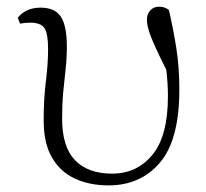

<svg xmlns="http://www.w3.org/2000/svg" viewBox="-20 -541 617 575"><path d="M40 -470.2 33.2 -487.8Q43.5 -501.5 60.8 -509.8Q78.1 -518.1 102.1 -518.1Q144.5 -518.1 162.4 -490.7Q180.2 -463.4 180.2 -401.9Q180.2 -366.2 176.5 -333.7Q172.9 -301.3 169.4 -265.9Q166 -230.5 166 -185.1Q166 -101.6 204.6 -61.3Q243.2 -21 315.9 -21Q390.1 -21 436.5 -77.4Q482.9 -133.8 482.9 -252.9Q482.9 -272.5 481.7 -291.3Q480.5 -310.1 478 -332Q444.3 -399.4 432.1 -430.9Q419.9 -462.4 419.9 -481.9Q419.9 -499 430.2 -510Q440.4 -521 456.1 -521Q465.8 -521 472.9 -518.3Q480 -515.6 485.8 -511.2Q498.5 -457 507.8 -398.4Q517.1 -339.8 517.1 -272.9Q517.1 -122.1 459 -54Q400.9 14.2 305.2 14.2Q248.5 14.2 204.8 -5.9Q161.1 -25.9 136 -68.6Q110.8 -111.3 110.8 -180.2Q110.8 -245.1 117.4 -297.6Q124 -350.1 124 -395Q124 -439.9 113.3 -456.5Q102.5 -473.1 70.8 -473.1Q53.7 -473.1 40 -470.2Z"/></svg>

Font: Source Han Serif CN ExtraLight
Style: Regular
Weight: 250
Designer: Ryoko NISHIZUKA  (kana & ideographs); Frank Grießhammer (Latin, Greek & Cyrillic); Wenlong ZHANG  (bopomofo); Sandoll Co
Foundry: Adobe Systems Incorporated
Version: Version 1.001;PS 1.001;hotconv 16.6.54;makeotf.lib2.5.65590